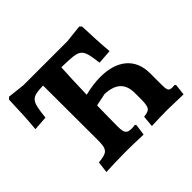

<svg xmlns="http://www.w3.org/2000/svg" viewBox="-155 -841 1033 1033"><g transform="rotate(-45 362.0 -324.5)"><path d="M704 -68C696 -67 690 -67 684 -67C657 -67 654 -78 654 -125V-206C654 -319 576 -381 451 -381C415 -381 375 -376 331 -365C333 -446 336 -521 339 -566C480 -562 486 -564 502 -438L584 -444C579 -498 575 -578 573 -642L562 -653L461 -642H127L28 -653L17 -642C15 -571 11 -488 5 -429L87 -435C100 -552 107 -563 200 -566L201 -154C201 -80 191 -68 120 -61L112 4C162 2 205 0 259 0C302 0 345 1 396 3L405 -61L400 -67C390 -66 381 -65 373 -65C335 -65 328 -80 328 -128C328 -176 329 -230 330 -285L403 -300C487 -295 523 -258 521 -180V-138C520 -78 512 -68 466 -63L460 2C504 0 556 -1 582 -1L701 2L708 -60Z"/></g></svg>

Font: Alegreya SC
Style: Bold
Weight: 700
Designer: Juan Pablo del Peral
Foundry: Huerta Tipografica
Version: Version 2.007;PS 002.007;hotconv 1.0.88;makeotf.lib2.5.64775